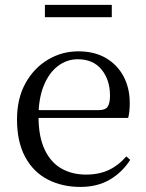

<svg xmlns="http://www.w3.org/2000/svg" viewBox="-20 -737 587 772"><path d="M303.3 14.6Q229.5 14.6 171.6 -15.4Q113.7 -45.5 81.1 -106.2Q48.4 -167 48.4 -256.8Q48.4 -341.1 82.5 -402.5Q116.6 -463.8 172.8 -497.2Q229 -530.6 294.9 -530.6Q360.2 -530.6 406.4 -503.3Q452.6 -475.9 477.1 -429.2Q501.7 -382.4 501.7 -323.2Q501.7 -286.8 495.4 -262.9H86.6V-294.2H377.3Q403.6 -294.2 413 -308.2Q422.3 -322.1 422.3 -352.3Q422.3 -416.2 388.2 -457.5Q354.2 -498.8 292.6 -498.8Q248.8 -498.8 213 -471.6Q177.1 -444.5 156 -392.8Q134.9 -341.2 134.9 -268.7Q134.9 -188 159.4 -135.9Q183.9 -83.8 226.9 -59.4Q270 -35 325.5 -35Q378.5 -35 417.8 -53.7Q457.2 -72.3 487.7 -108.1L503.6 -94.3Q471 -43.5 421 -14.4Q371 14.6 303.3 14.6ZM160.6 -667.8V-717.3H429.5V-667.8Z"/></svg>

Font: Noto Serif SC
Style: Regular
Weight: 200
Designer: Ryoko NISHIZUKA 西塚涼子 (kana & ideographs); Frank Grießhammer (Latin, Greek & Cyrillic); Wenlong ZHANG 张文龙 (bopomofo); San
Foundry: Adobe
Version: Version 2.001;hotconv 1.1.0;makeotfexe 2.6.0